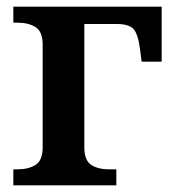

<svg xmlns="http://www.w3.org/2000/svg" viewBox="-20 -556 525 576"><path d="M20 -48H32Q66 -48 87 -61.5Q108 -75 108 -114V-422Q108 -461 87 -474.5Q66 -488 32 -488H20V-536H465V-371H405L400 -409Q394 -455 380 -469.5Q366 -484 330 -484H233V-114Q233 -75 253.5 -61.5Q274 -48 307 -48H329V0H20Z"/></svg>

Font: Noto Serif SemiBold
Style: Regular
Weight: 600
Designer: Monotype Design Team
Foundry: Monotype Imaging Inc.
Version: Version 1.001